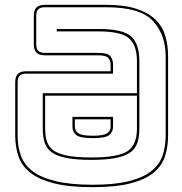

<svg xmlns="http://www.w3.org/2000/svg" viewBox="-20 -750 755 795"><path d="M364 25Q266 25 203.5 9Q141 -7 105.5 -35Q70 -63 56.5 -102.5Q43 -142 43 -189V-409Q43 -433 54 -444Q65 -455 89 -455H438V-483Q438 -500 428 -510.5Q418 -521 387 -521H166Q142 -521 131 -532Q120 -543 120 -567V-684Q120 -708 131 -719Q142 -730 166 -730H420Q494 -730 543.5 -714Q593 -698 622.5 -670Q652 -642 664 -602.5Q676 -563 676 -516V-189Q676 -142 663 -102.5Q650 -63 616 -35Q582 -7 521 9Q460 25 364 25ZM364 15Q455 15 514 0Q573 -15 606.5 -41.5Q640 -68 653 -105.5Q666 -143 666 -189V-516Q666 -606 613.5 -663Q561 -720 420 -720H166Q147 -720 138.5 -711.5Q130 -703 130 -684V-567Q130 -548 138.5 -539.5Q147 -531 166 -531H387Q426 -531 437 -517.5Q448 -504 448 -483V-445H89Q70 -445 61.5 -436.5Q53 -428 53 -409V-189Q53 -143 66.5 -105.5Q80 -68 114.5 -41.5Q149 -15 210 0Q271 15 364 15ZM547 -364V-497Q547 -563 514 -591.5Q481 -620 388 -620H215V-630H388Q489 -630 523 -599Q557 -568 557 -497V-217Q557 -183 548.5 -158Q540 -133 518 -118Q496 -103 457 -95.5Q418 -88 358 -88Q297 -88 257.5 -95.5Q218 -103 196 -118Q174 -133 165.5 -158Q157 -183 157 -217V-364ZM547 -354H167V-217Q167 -184 175.5 -161Q184 -138 205.5 -124.5Q227 -111 264 -104.5Q301 -98 358 -98Q470 -98 508.5 -124.5Q547 -151 547 -217ZM364 -178Q310 -178 295 -191.5Q280 -205 280 -225V-266H448V-225Q448 -205 433 -191.5Q418 -178 364 -178ZM364 -188Q407 -188 422.5 -197.5Q438 -207 438 -225V-256H290V-225Q290 -207 305.5 -197.5Q321 -188 364 -188Z"/></svg>

Font: Bungee Outline
Style: Regular
Weight: 400
Designer: David Jonathan Ross
Foundry: David Jonathan Ross
Version: Version 1.001;PS 1.0;hotconv 1.0.72;makeotf.lib2.5.5900